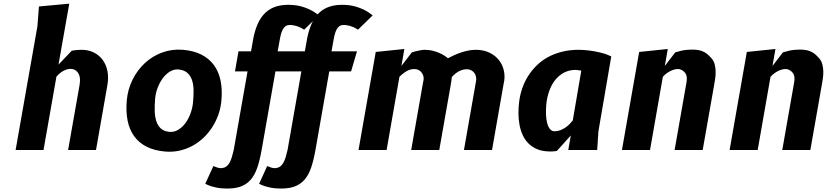

<svg xmlns="http://www.w3.org/2000/svg" viewBox="-20 -836 4615 1070"><path d="M222.5 0H67L188.5 -689.5L197 -800L366 -815.5L306 -476L380 -553.5Q394 -556 407.8 -557.2Q421.5 -558.5 434 -558.5Q472.5 -558.5 502.8 -543.5Q533 -528.5 552.5 -501.8Q572 -475 579 -438.5Q586 -402 578 -359L515 0H359.5L423.5 -363Q430 -402.5 418.8 -423.5Q407.5 -444.5 388.5 -450Q367.5 -456 342 -445.2Q316.5 -434.5 294.5 -409Z M900 8.5Q840.5 3.5 797.5 -18.2Q754.5 -40 728 -76.5Q701.5 -113 691.2 -163.5Q681 -214 686.5 -276.5Q692 -338 718.5 -391.5Q745 -445 786.8 -484Q828.5 -523 883.2 -543.2Q938 -563.5 999.5 -558.5Q1059 -553.5 1102 -531.8Q1145 -510 1171.8 -473.8Q1198.5 -437.5 1209 -387.8Q1219.5 -338 1214 -276.5Q1210.5 -235.5 1197 -197.2Q1183.5 -159 1162.2 -126.2Q1141 -93.5 1112.8 -67Q1084.5 -40.5 1050.8 -22.5Q1017 -4.5 979 3.8Q941 12 900 8.5ZM1055.5 -264Q1059 -299 1058.8 -330.8Q1058.5 -362.5 1050.8 -387.2Q1043 -412 1026 -428.2Q1009 -444.5 978.5 -448.5Q953 -452 929.8 -438.8Q906.5 -425.5 888.5 -401.8Q870.5 -378 858.8 -347.5Q847 -317 844.5 -285.5Q841.5 -250 842.2 -218.2Q843 -186.5 850.8 -161.8Q858.5 -137 875.2 -121Q892 -105 920.5 -101.5Q948 -98 971.2 -111.5Q994.5 -125 1012.2 -148.5Q1030 -172 1041.2 -202.5Q1052.5 -233 1055.5 -264Z M1359.5 -438H1289.5L1309 -550H1379L1391.5 -621Q1401 -669.5 1417.8 -706Q1434.5 -742.5 1460.5 -766.5Q1486.5 -790.5 1523 -801Q1559.5 -811.5 1608.5 -808.5Q1634.5 -807 1657.2 -800.8Q1680 -794.5 1698.5 -786.2Q1717 -778 1731.8 -768.5Q1746.5 -759 1757 -750.5L1675 -670.5Q1660.5 -680.5 1643.5 -687.2Q1626.5 -694 1604.5 -696.5Q1591.5 -698 1581 -694.8Q1570.5 -691.5 1562.8 -682Q1555 -672.5 1549.2 -656.5Q1543.5 -640.5 1539.5 -616.5L1527.5 -550H1669.5L1636.5 -438H1515L1438 0Q1428 56 1414 97.8Q1400 139.5 1376.2 166.5Q1352.5 193.5 1315.8 205.5Q1279 217.5 1223 214Q1204.5 213 1188.5 209.8Q1172.5 206.5 1159.8 202.8Q1147 199 1138 195Q1129 191 1124 188L1169 89.5L1170.5 90Q1180 94 1191.8 98Q1203.5 102 1216.5 101Q1230.5 99.5 1241 92Q1251.5 84.5 1259 71.2Q1266.5 58 1272 40Q1277.5 22 1282.5 0Z M1659.5 -438H1589.5L1609 -550H1679L1691.5 -621Q1701 -669.5 1717.8 -706Q1734.5 -742.5 1760.5 -766.5Q1786.5 -790.5 1823 -801Q1859.5 -811.5 1908.5 -808.5Q1934.5 -807 1957.2 -800.8Q1980 -794.5 1998.5 -786.2Q2017 -778 2031.8 -768.5Q2046.5 -759 2057 -750.5L1975 -670.5Q1960.5 -680.5 1943.5 -687.2Q1926.5 -694 1904.5 -696.5Q1891.5 -698 1881 -694.8Q1870.5 -691.5 1862.8 -682Q1855 -672.5 1849.2 -656.5Q1843.5 -640.5 1839.5 -616.5L1827.5 -550H1969.5L1936.5 -438H1815L1738 0Q1728 56 1714 97.8Q1700 139.5 1676.2 166.5Q1652.5 193.5 1615.8 205.5Q1579 217.5 1523 214Q1504.5 213 1488.5 209.8Q1472.5 206.5 1459.8 202.8Q1447 199 1438 195Q1429 191 1424 188L1469 89.5L1470.5 90Q1480 94 1491.8 98Q1503.5 102 1516.5 101Q1530.5 99.5 1541 92Q1551.5 84.5 1559 71.2Q1566.5 58 1572 40Q1577.5 22 1582.5 0Z M2134.5 0H1978L2074 -546.5L2233.5 -563L2217 -468.5L2275 -544Q2286.5 -548 2299.5 -551Q2310.5 -553.5 2323.8 -556Q2337 -558.5 2350 -558.5Q2360 -558.5 2374.5 -556.5Q2389 -554.5 2405.8 -549.2Q2422.5 -544 2440.8 -535Q2459 -526 2476.5 -511.5Q2491.5 -519.5 2510 -528Q2528.5 -536.5 2548.5 -543.2Q2568.5 -550 2589.5 -554.2Q2610.5 -558.5 2631 -558.5Q2675.5 -558.5 2708.8 -542Q2742 -525.5 2762.2 -498.8Q2782.5 -472 2789 -437.8Q2795.5 -403.5 2786.5 -368L2722 0H2565.5L2632 -378.5Q2635.5 -393 2633.2 -405.8Q2631 -418.5 2624.5 -428Q2618 -437.5 2608 -443.2Q2598 -449 2586.5 -450Q2568 -451.5 2545.5 -442.5Q2523 -433.5 2498 -407Q2497 -395 2495.5 -386.2Q2494 -377.5 2492 -363.5L2428 0H2271.5L2338 -378.5Q2342.5 -392.5 2340.8 -404.8Q2339 -417 2333.2 -426.5Q2327.5 -436 2318.8 -442.2Q2310 -448.5 2300.5 -450Q2278 -454 2255 -444Q2232 -434 2206 -408Z M3219.5 -442.5Q3209.5 -444 3201 -445Q3192.5 -446 3189 -446.5Q3151.5 -446.5 3122.8 -431Q3094 -415.5 3073.5 -389.5Q3053 -363.5 3040.8 -328.8Q3028.5 -294 3024.5 -255Q3021.5 -224.5 3022.8 -197.2Q3024 -170 3029.5 -149.2Q3035 -128.5 3045.2 -116.5Q3055.5 -104.5 3070 -104.5Q3087 -104.5 3102.2 -110.2Q3117.5 -116 3130.8 -125Q3144 -134 3154.2 -144.5Q3164.5 -155 3172 -164.5ZM3041.5 8Q3003 7.5 2974.5 -4.2Q2946 -16 2925.8 -36Q2905.5 -56 2893.2 -82.8Q2881 -109.5 2875.2 -140.2Q2869.5 -171 2869.2 -204.5Q2869 -238 2873.5 -271Q2878 -307 2890 -342.5Q2902 -378 2921.8 -410Q2941.5 -442 2968.8 -469.2Q2996 -496.5 3031.2 -516.2Q3066.5 -536 3110.2 -547.2Q3154 -558.5 3206 -558.5Q3236.5 -558 3267.5 -554Q3294.5 -550.5 3326 -543Q3357.5 -535.5 3386.5 -521.5L3315 -104.5L3308 0H3147L3161 -81L3083.5 5Q3078 6 3069 7.2Q3060 8.5 3041.5 8Z M3701.5 -563 3685 -468.5 3743 -544Q3760 -549.5 3777.5 -553.5Q3795 -557.5 3812.5 -558.5Q3839.5 -560.5 3858.8 -558.8Q3878 -557 3893 -551.2Q3908 -545.5 3920 -535.8Q3932 -526 3944.5 -512Q3958 -496.5 3963 -476.8Q3968 -457 3968.2 -436.8Q3968.5 -416.5 3965.5 -397.2Q3962.5 -378 3960 -363.5L3896 0H3739.5L3806 -378.5Q3811.5 -410.5 3799.8 -427.5Q3788 -444.5 3768.5 -450Q3760.5 -452 3749.2 -450.8Q3738 -449.5 3725 -444.2Q3712 -439 3698.8 -430Q3685.5 -421 3674 -408L3602.5 0H3446L3542 -546.5Z M4301.5 -563 4285 -468.5 4343 -544Q4360 -549.5 4377.5 -553.5Q4395 -557.5 4412.5 -558.5Q4439.5 -560.5 4458.8 -558.8Q4478 -557 4493 -551.2Q4508 -545.5 4520 -535.8Q4532 -526 4544.5 -512Q4558 -496.5 4563 -476.8Q4568 -457 4568.2 -436.8Q4568.5 -416.5 4565.5 -397.2Q4562.5 -378 4560 -363.5L4496 0H4339.5L4406 -378.5Q4411.5 -410.5 4399.8 -427.5Q4388 -444.5 4368.5 -450Q4360.5 -452 4349.2 -450.8Q4338 -449.5 4325 -444.2Q4312 -439 4298.8 -430Q4285.5 -421 4274 -408L4202.5 0H4046L4142 -546.5Z"/></svg>

Font: B612
Style: Bold Italic
Weight: 700
Italic angle: -10°
Designer: Nicolas Chauveau, Thomas Paillot, Jonathan Favre-Lamarine, Jean-Luc Vinot
Foundry: AIRBUS
Version: Version 1.008